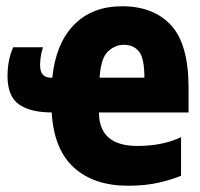

<svg xmlns="http://www.w3.org/2000/svg" viewBox="-20 -583 640 613"><path d="M389 10Q445 10 487.5 0Q530 -10 558 -22V-145Q498 -117 419 -117Q296 -117 296 -224H582V-303Q582 -442 526 -502.5Q470 -563 370 -563Q274 -563 216 -503.5Q158 -444 147 -335H142Q108 -335 108 -375Q108 -384 109.5 -398Q111 -412 117 -432H22Q4 -391 4 -340Q4 -275 41 -249.5Q78 -224 145 -224Q152 -106 216 -48Q280 10 389 10ZM298 -335Q302 -398 325 -419Q348 -440 375 -440Q406 -440 423.5 -419Q441 -398 441 -335Z"/></svg>

Font: Noto Sans Mono Extra
Style: Regular
Weight: 800
Designer: Monotype Design Team
Foundry: Monotype Imaging Inc.
Version: Version 1.900